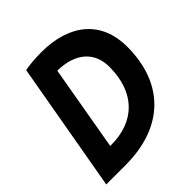

<svg xmlns="http://www.w3.org/2000/svg" viewBox="-191 -836 968 968"><g transform="rotate(-45 293.0 -351.5)"><path d="M14.6 0H151.9C421.9 0 580.6 -154.3 580.6 -416.5C580.6 -596.7 459.5 -703.1 254.4 -703.1C212.9 -703.1 172.9 -699.7 136.7 -693.4ZM166 -123 245.6 -580.1C371.6 -578.6 445.3 -515.1 445.3 -407.7C445.3 -228.5 343.8 -123 172.4 -123Z"/></g></svg>

Font: Cascadia Mono PL
Style: Bold Italic
Weight: 700
Italic angle: -10°
Monospace: yes
Designer: Aaron Bell
Foundry: Saja Typeworks
Version: Version 2404.023